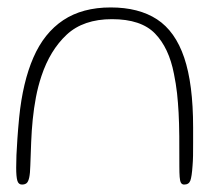

<svg xmlns="http://www.w3.org/2000/svg" viewBox="-20 -485 594 516"><path d="M39 11Q29.5 11 26.5 0.2Q23.5 -10.5 23.5 -34.5Q23.5 -49 24.2 -68.2Q25 -87.5 26.8 -112.8Q28.5 -138 31.5 -169Q41 -264.5 69.8 -330.5Q98.5 -396.5 150 -430.8Q201.5 -465 277.5 -465Q353 -465 402 -433Q451 -401 475 -330.2Q499 -259.5 499 -142.5Q499 -119.5 499 -100.5Q499 -81.5 498.8 -66.5Q498.5 -51.5 497.5 -40Q495.5 -10 491.5 0.5Q487.5 11 475 11Q469 11 466.2 6Q463.5 1 462.8 -9.8Q462 -20.5 462 -37.5Q462 -84 461.8 -119Q461.5 -154 460 -181.8Q458.5 -209.5 455.8 -234.5Q453 -259.5 447.5 -286.5Q434 -356.5 396.5 -395Q359 -433.5 281 -433.5Q204 -433.5 159.2 -391.8Q114.5 -350 91.5 -281Q82 -252.5 76.5 -223.2Q71 -194 68 -164.2Q65 -134.5 63.8 -103.5Q62.5 -72.5 61.5 -40.5Q61 -19 58.5 -7.8Q56 3.5 51.5 7.2Q47 11 39 11Z"/></svg>

Font: Gluten Thin
Style: Regular
Weight: 100
Designer: Tyler Finck
Foundry: Etcetera Type Company
Version: Version 1.300